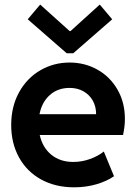

<svg xmlns="http://www.w3.org/2000/svg" viewBox="-20 -800 591 828"><path d="M28.3 -260.7Q28.3 -340.8 62.3 -402.1Q96.2 -463.4 153.8 -496.8Q211.4 -530.3 280.3 -530.3Q345.2 -530.3 399.7 -500Q454.1 -469.7 486.3 -414.3Q518.6 -358.9 518.6 -287.1Q518.6 -270.5 516.8 -255.1Q515.1 -239.7 510.7 -217.8H151.4Q163.1 -164.1 201.2 -132.8Q239.3 -101.6 295.9 -101.6Q333 -101.6 368.2 -114.3Q403.3 -127 427.7 -146.5L471.7 -40Q439.9 -18.1 395 -5.1Q350.1 7.8 299.8 7.8Q218.3 7.8 156.7 -26.4Q95.2 -60.5 61.8 -121.6Q28.3 -182.6 28.3 -260.7ZM394.5 -307.6Q394.5 -340.8 379.9 -366.5Q365.2 -392.1 339.4 -406.5Q313.5 -420.9 280.3 -420.9Q229.5 -420.9 195.1 -390.4Q160.6 -359.9 150.4 -307.6ZM280.3 -666H284.2L410.2 -780.3L463.9 -716.8L295.9 -570.3H267.6L99.6 -716.8L153.3 -780.3Z"/></svg>

Font: Reddit Sans Fudge
Style: Bold
Weight: 700
Designer: Stephen Hutchings
Foundry: Reddit
Version: Version 1.013